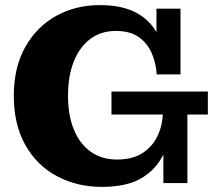

<svg xmlns="http://www.w3.org/2000/svg" viewBox="-20 -716 841 751"><path d="M379 15Q281 15 202.5 -27Q124 -69 79 -149Q34 -229 34 -341Q34 -453 79 -532.5Q124 -612 200 -654Q276 -696 370 -696Q461 -696 518 -663.5Q575 -631 602 -570.5Q629 -510 630 -425H593Q590 -470 573 -509Q556 -548 522 -571.5Q488 -595 433 -595Q375 -595 333 -563.5Q291 -532 268.5 -475Q246 -418 246 -341Q246 -265 269 -209Q292 -153 335 -122.5Q378 -92 438 -92Q496 -92 534.5 -115.5Q573 -139 593.5 -179Q614 -219 617 -268H652Q651 -188 624.5 -124Q598 -60 539 -22.5Q480 15 379 15ZM619 0V-167L652 -268H713V0ZM416 -268V-358H793V-268ZM630 -425 592 -529V-682H686V-425Z"/></svg>

Font: Montagu Slab
Style: Bold
Weight: 700
Designer: Florian Karsten
Foundry: Florian Karsten
Version: Version 1.000